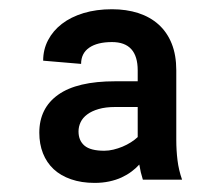

<svg xmlns="http://www.w3.org/2000/svg" viewBox="-20 -742 489 424"><path d="M287.6 -378.6Q280.2 -370.4 270.4 -363.1Q260.7 -355.8 248.4 -350.1Q236.2 -344.5 221.2 -341.3Q206.3 -338.1 188.9 -338.1Q159.8 -338.1 136.9 -346.1Q114 -354 98.5 -368.4Q83.1 -382.8 74.9 -403.4Q66.8 -424 66.8 -448.9Q66.8 -503.2 108.5 -532.8Q150.2 -562.5 234.4 -562.5H284.1V-586.6Q284.1 -649.1 227.3 -649.1Q195 -649.1 177 -636.7Q159.1 -624.3 159.1 -600.9L75.3 -608Q75.3 -632.5 86.1 -653.2Q96.9 -674 116.7 -689.3Q136.4 -704.5 164.6 -713.1Q192.8 -721.6 227.3 -721.6Q259.2 -721.6 285.5 -713.1Q311.8 -704.5 330.4 -687.7Q349.1 -670.8 359.2 -645.6Q369.3 -620.4 369.3 -586.6V-433.2Q369.3 -409.8 372 -388.1Q374.6 -366.5 382.1 -345.2H295.5Q293 -353 291 -361.3Q289.1 -369.7 287.6 -378.6ZM234.4 -505.7Q213.1 -505.7 197.8 -501.2Q182.5 -496.8 172.6 -489.3Q162.6 -481.9 158 -472.1Q153.4 -462.4 153.4 -451.7Q153.4 -431.5 166.7 -420.3Q180 -409.1 210.2 -409.1Q220.2 -409.1 230.5 -411.6Q240.8 -414.1 250.5 -418.1Q260.3 -422.2 269 -427.7Q277.7 -433.2 284.1 -439.3V-505.7Z"/></svg>

Font: Interop
Style: Regular
Weight: 400
Designer: Rasmus Andersson, Google, Jang Haemin
Foundry: jhaemin
Version: Version 1.008